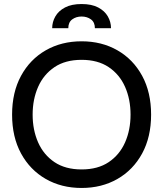

<svg xmlns="http://www.w3.org/2000/svg" viewBox="-20 -919 810 953"><path d="M385 14Q285 14 207 -30.8Q129 -75.5 84.5 -157.2Q40 -239 40 -350Q40 -461 84.5 -542.8Q129 -624.5 207 -669.2Q285 -714 385 -714Q485 -714 563 -669.2Q641 -624.5 685.5 -542.8Q730 -461 730 -350Q730 -239 685.5 -157.2Q641 -75.5 563 -30.8Q485 14 385 14ZM385 -78Q465.5 -78 519.5 -114.2Q573.5 -150.5 600.8 -212.2Q628 -274 628 -350Q628 -426 600.8 -487.8Q573.5 -549.5 519.5 -585.8Q465.5 -622 385 -622Q304.5 -622 250.5 -585.8Q196.5 -549.5 169.2 -487.8Q142 -426 142 -350Q142 -274 169.2 -212.2Q196.5 -150.5 250.5 -114.2Q304.5 -78 385 -78ZM385 -899Q435 -899 467.2 -882Q499.5 -865 515.2 -837.5Q531 -810 531 -779H451Q451 -808.5 431.5 -822.8Q412 -837 385 -837Q358 -837 338.5 -822.8Q319 -808.5 319 -779H239Q239 -810 254.8 -837.5Q270.5 -865 302.8 -882Q335 -899 385 -899Z"/></svg>

Font: Cabin Resolve
Style: Regular-Resolve
Weight: 400
Designer: Pablo Impallari
Foundry: Pablo Impallari. http://www.impallari.com Igino Marini. http://www.ikern.com
Version: Version 3.001